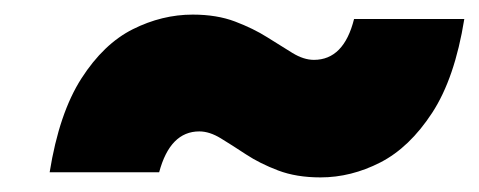

<svg xmlns="http://www.w3.org/2000/svg" viewBox="-20 -496 656 263"><path d="M616 -470Q603 -389 572 -341.5Q541 -294 501 -273.5Q461 -253 419 -253Q386 -253 361 -262.5Q336 -272 317 -284.5Q298 -297 282.5 -306.5Q267 -316 253 -316Q213 -316 198 -260H48Q61 -341 91.5 -388.5Q122 -436 162 -456Q202 -476 244 -476Q277 -476 302 -466.5Q327 -457 346 -445Q365 -433 380.5 -423.5Q396 -414 410 -414Q451 -414 465 -470Z"/></svg>

Font: Prodigy Sans ExtraBold
Style: Italic
Weight: 800
Italic angle: -13°
Designer: Wei Huang
Foundry: Wei Huang
Version: Version 1.003; ttfautohint (v1.8.3)